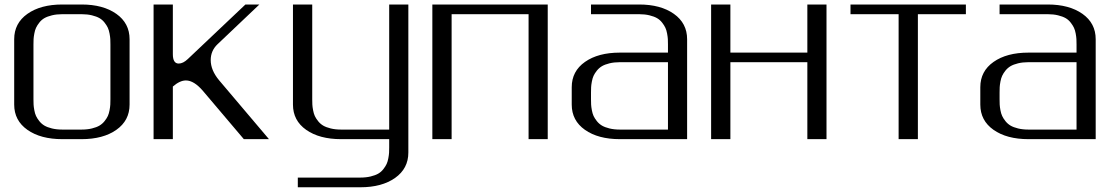

<svg xmlns="http://www.w3.org/2000/svg" viewBox="-20 -603 4831 832"><path d="M333.5 -583.5Q426.8 -583.5 484.1 -543Q541.5 -502.4 541.5 -433.1V-149.9Q541.5 -80.6 484.1 -40.3Q426.8 0 333.5 0H250Q156.2 0 98.9 -40.3Q41.5 -80.6 41.5 -149.9V-433.1Q41.5 -502.4 98.9 -543Q156.2 -583.5 250 -583.5ZM333.5 -541.5H250Q225.1 -541.5 205.1 -536.6Q185.1 -531.7 172.4 -524.4Q159.7 -517.1 150.4 -505.1Q141.1 -493.2 136.2 -482.7Q131.3 -472.2 128.7 -457.5Q126 -442.9 125.5 -433.3Q125 -423.8 125 -410.6V-172.9Q125 -159.7 125.5 -149.9Q126 -140.1 128.7 -125.5Q131.3 -110.8 136.2 -100.3Q141.1 -89.8 150.4 -78.1Q159.7 -66.4 172.4 -58.8Q185.1 -51.3 205.1 -46.4Q225.1 -41.5 250 -41.5H333.5Q358.4 -41.5 378.4 -46.4Q398.4 -51.3 411.1 -58.8Q423.8 -66.4 433.1 -78.1Q442.4 -89.8 447.3 -100.3Q452.1 -110.8 454.8 -125.5Q457.5 -140.1 458 -149.9Q458.5 -159.7 458.5 -172.9V-410.6Q458.5 -423.8 458 -433.3Q457.5 -442.9 454.8 -457.5Q452.1 -472.2 447.3 -482.7Q442.4 -493.2 433.1 -505.1Q423.8 -517.1 411.1 -524.4Q398.4 -531.7 378.4 -536.6Q358.4 -541.5 333.5 -541.5Z M729 -583.5V-368.2Q729 -327.6 754.4 -327.6Q773.4 -327.6 793.9 -347.2L1043.5 -583.5H1104L922.9 -411.6Q893.1 -383.3 893.1 -342.8Q893.1 -298.8 929.2 -255.4L1145.5 0H1036.6L859.9 -208.5Q820.8 -254.4 785.6 -254.4Q759.3 -254.4 729 -228V0H645.5V-583.5Z M1749.5 -583.5V58.1Q1749.5 127.4 1692.1 168Q1634.8 208.5 1541.5 208.5H1270.5V166.5H1541.5Q1566.4 166.5 1586.4 161.6Q1606.4 156.7 1619.1 149.4Q1631.8 142.1 1641.1 130.1Q1650.4 118.2 1655.3 107.7Q1660.2 97.2 1662.8 82.5Q1665.5 67.9 1666 58.3Q1666.5 48.8 1666.5 35.6V0H1458Q1364.3 0 1306.9 -40.3Q1249.5 -80.6 1249.5 -149.9V-583.5H1333V-172.9Q1333 -159.7 1333.5 -149.9Q1334 -140.1 1336.7 -125.5Q1339.4 -110.8 1344.2 -100.3Q1349.1 -89.8 1358.4 -78.1Q1367.7 -66.4 1380.4 -58.8Q1393.1 -51.3 1413.1 -46.4Q1433.1 -41.5 1458 -41.5H1666.5V-583.5Z M2353.5 -583.5V0H2270.5V-541.5H1937V0H1853.5V-583.5Z M2541 -541.5V-583.5H2749.5Q2842.8 -583.5 2900.1 -543Q2957.5 -502.4 2957.5 -433.1V0H2666Q2572.3 0 2514.9 -40.3Q2457.5 -80.6 2457.5 -149.9V-225.1Q2457.5 -294.4 2514.9 -334.7Q2572.3 -375 2666 -375H2874.5V-410.6Q2874.5 -423.8 2874 -433.3Q2873.5 -442.9 2870.8 -457.5Q2868.2 -472.2 2863.3 -482.7Q2858.4 -493.2 2849.1 -505.1Q2839.8 -517.1 2827.1 -524.4Q2814.5 -531.7 2794.4 -536.6Q2774.4 -541.5 2749.5 -541.5ZM2874.5 -41.5V-333.5H2666Q2641.1 -333.5 2621.1 -328.6Q2601.1 -323.7 2588.4 -316.2Q2575.7 -308.6 2566.4 -296.9Q2557.1 -285.2 2552.2 -274.7Q2547.4 -264.2 2544.7 -249.5Q2542 -234.9 2541.5 -225.1Q2541 -215.3 2541 -202.1V-172.9Q2541 -159.7 2541.5 -149.9Q2542 -140.1 2544.7 -125.5Q2547.4 -110.8 2552.2 -100.3Q2557.1 -89.8 2566.4 -78.1Q2575.7 -66.4 2588.4 -58.8Q2601.1 -51.3 2621.1 -46.4Q2641.1 -41.5 2666 -41.5Z M3561.5 -583.5V0H3478.5V-333.5H3145V0H3061.5V-583.5H3145V-375H3478.5V-583.5Z M4165.5 -583.5V-541.5H3957.5V0H3874V-541.5H3665.5V-583.5Z M4311.5 -541.5V-583.5H4520Q4613.3 -583.5 4670.7 -543Q4728 -502.4 4728 -433.1V0H4436.5Q4342.8 0 4285.4 -40.3Q4228 -80.6 4228 -149.9V-225.1Q4228 -294.4 4285.4 -334.7Q4342.8 -375 4436.5 -375H4645V-410.6Q4645 -423.8 4644.5 -433.3Q4644 -442.9 4641.4 -457.5Q4638.7 -472.2 4633.8 -482.7Q4628.9 -493.2 4619.6 -505.1Q4610.4 -517.1 4597.7 -524.4Q4585 -531.7 4564.9 -536.6Q4544.9 -541.5 4520 -541.5ZM4645 -41.5V-333.5H4436.5Q4411.6 -333.5 4391.6 -328.6Q4371.6 -323.7 4358.9 -316.2Q4346.2 -308.6 4336.9 -296.9Q4327.6 -285.2 4322.8 -274.7Q4317.9 -264.2 4315.2 -249.5Q4312.5 -234.9 4312 -225.1Q4311.5 -215.3 4311.5 -202.1V-172.9Q4311.5 -159.7 4312 -149.9Q4312.5 -140.1 4315.2 -125.5Q4317.9 -110.8 4322.8 -100.3Q4327.6 -89.8 4336.9 -78.1Q4346.2 -66.4 4358.9 -58.8Q4371.6 -51.3 4391.6 -46.4Q4411.6 -41.5 4436.5 -41.5Z"/></svg>

Font: Gputeks
Style: Regular
Weight: 500
Version: Version 0.9